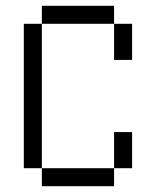

<svg xmlns="http://www.w3.org/2000/svg" viewBox="-20 -645 540 665"><path d="M125 -62.5V0H375V-62.5ZM125 -62.5Q125 -62.5 125 -562.5H62.5Q62.5 -562.5 62.5 -62.5ZM375 -62.5H437.5Q437.5 -62.5 437.5 -187.5H375Q375 -187.5 375 -62.5ZM375 -562.5Q375 -562.5 375 -437.5H437.5Q437.5 -437.5 437.5 -562.5ZM125 -562.5H375V-625H125Z"/></svg>

Font: Unifont
Style: Regular
Weight: 500
Version: Version 15.1.04